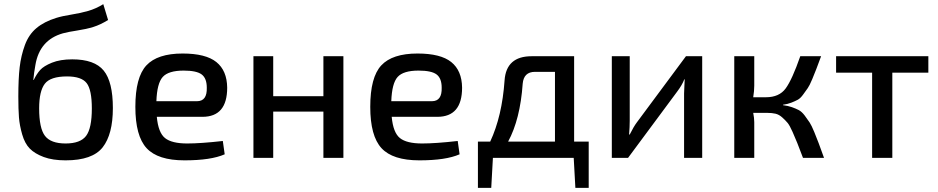

<svg xmlns="http://www.w3.org/2000/svg" viewBox="-20 -758 4503 922"><path d="M476 -738 499 -662Q462 -639 428 -628.5Q394 -618 351 -611.5Q308 -605 282 -598Q170 -566 150 -446Q143 -408 140 -374H142Q156 -403 173 -422Q190 -441 229.5 -457Q269 -473 327 -473Q434 -473 478 -419Q522 -365 522 -239Q522 -113 473 -50.5Q424 12 295 12Q233 12 190 -4Q147 -20 123 -44.5Q99 -69 86.5 -112.5Q74 -156 71 -194.5Q68 -233 68 -294Q68 -380 74.5 -435.5Q81 -491 99.5 -541.5Q118 -592 155 -623Q192 -654 250 -672Q279 -681 323 -688Q367 -695 403.5 -705.5Q440 -716 476 -738ZM302 -391Q222 -391 195 -355.5Q168 -320 168 -238Q168 -142 196 -105.5Q224 -69 295 -69Q366 -69 393.5 -105.5Q421 -142 421 -237Q421 -327 396 -359Q371 -391 302 -391Z M952 -197H733Q740 -121 772.5 -95Q805 -69 879 -69Q944 -69 1050 -81L1059 -17Q993 12 866 12Q738 12 684 -46.5Q630 -105 630 -245Q630 -387 683 -444Q736 -501 857 -501Q968 -501 1019 -460Q1070 -419 1071 -337Q1071 -197 952 -197ZM731 -272H926Q975 -272 973 -337Q973 -382 948.5 -400.5Q924 -419 862 -419Q789 -419 761.5 -388.5Q734 -358 731 -272Z M1629 -488V0H1533V-222H1292V0H1197V-488H1292V-296H1533V-488Z M2080 -197H1861Q1868 -121 1900.5 -95Q1933 -69 2007 -69Q2072 -69 2178 -81L2187 -17Q2121 12 1994 12Q1866 12 1812 -46.5Q1758 -105 1758 -245Q1758 -387 1811 -444Q1864 -501 1985 -501Q2096 -501 2147 -460Q2198 -419 2199 -337Q2199 -197 2080 -197ZM1859 -272H2054Q2103 -272 2101 -337Q2101 -382 2076.5 -400.5Q2052 -419 1990 -419Q1917 -419 1889.5 -388.5Q1862 -358 1859 -272Z M2807 -78V144H2743L2735 0H2347L2339 144H2275V-78H2334Q2391 -200 2403 -372Q2411 -488 2533 -488H2737V-78ZM2645 -413H2549Q2495 -413 2490 -356Q2478 -185 2420 -78H2645Z M3352 0H3265V-309Q3265 -322 3266.5 -345.5Q3268 -369 3268 -377H3266Q3256 -350 3231 -317L2996 0H2918V-488H3004V-178Q3004 -148 3001 -112H3004Q3023 -150 3038 -170L3274 -488H3352Z M3740 -255V-253Q3764 -250 3782.5 -243.5Q3801 -237 3815.5 -229.5Q3830 -222 3844 -203.5Q3858 -185 3867.5 -170.5Q3877 -156 3890 -124.5Q3903 -93 3911.5 -70Q3920 -47 3937 0H3836Q3817 -50 3808.5 -71.5Q3800 -93 3786 -124.5Q3772 -156 3762 -168Q3752 -180 3736.5 -194Q3721 -208 3704 -212Q3687 -216 3664 -216H3597Q3602 -191 3602 -171V0H3506V-488H3602V-347Q3602 -321 3597 -291H3658Q3722 -291 3753 -333.5Q3784 -376 3823 -488H3923Q3906 -443 3900 -426.5Q3894 -410 3880.5 -378Q3867 -346 3859 -335Q3851 -324 3837.5 -305Q3824 -286 3811 -279Q3798 -272 3780 -265Q3762 -258 3740 -255Z M4438 -409H4265V0H4168V-409H3995V-488H4438Z"/></svg>

Font: Exo 2.0 Medium
Style: Regular
Weight: 500
Designer: Natanael Gama
Version: Version 1.001;PS 001.001;hotconv 1.0.70;makeotf.lib2.5.58329